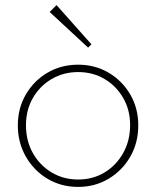

<svg xmlns="http://www.w3.org/2000/svg" viewBox="-20 -724 613 754"><path d="M287 10Q220 10 166.5 -22Q113 -54 81.5 -109Q50 -164 50 -232Q50 -299 81.5 -353Q113 -407 166.5 -438.5Q220 -470 287 -470Q353 -470 406.5 -438.5Q460 -407 491.5 -353Q523 -299 523 -232Q523 -163 491.5 -108.5Q460 -54 406.5 -22Q353 10 287 10ZM287 -19Q345 -19 391 -47Q437 -75 464 -123.5Q491 -172 491 -233Q491 -292 464 -339Q437 -386 391 -413.5Q345 -441 287 -441Q229 -441 182.5 -413.5Q136 -386 109 -339Q82 -292 82 -232Q82 -171 109 -123Q136 -75 182.5 -47Q229 -19 287 -19ZM326 -537 175 -677 202 -704 339 -550Z"/></svg>

Font: Outfit Thin Thin
Style: Regular
Weight: 250
Version: Version 1.100;gftools[0.9.27]